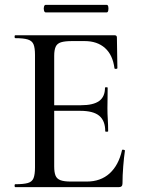

<svg xmlns="http://www.w3.org/2000/svg" viewBox="-20 -770 582 790"><path d="M469 0H43Q40 0 40 -6Q40 -12 43 -12Q77 -12 94.5 -17Q112 -22 118 -37Q124 -52 124 -81V-544Q124 -573 118 -587.5Q112 -602 94.5 -607.5Q77 -613 43 -613Q40 -613 40 -619Q40 -625 43 -625H451Q461 -625 461 -616L463 -490Q463 -487 457.5 -486.5Q452 -486 451 -489Q444 -544 412 -572.5Q380 -601 328 -601H277Q247 -601 231 -596Q215 -591 209 -577.5Q203 -564 203 -540V-85Q203 -61 208.5 -47.5Q214 -34 229 -28.5Q244 -23 271 -23H337Q394 -23 431 -56.5Q468 -90 482 -152Q482 -155 488 -154Q494 -153 494 -150Q490 -123 487 -85Q484 -47 484 -15Q484 0 469 0ZM413 -230Q413 -273 388.5 -293.5Q364 -314 310 -314H165V-337H313Q364 -337 388 -354.5Q412 -372 412 -409Q412 -411 417.5 -411Q423 -411 423 -409Q423 -378 422.5 -361Q422 -344 422 -325Q422 -302 423.5 -279Q425 -256 425 -230Q425 -228 419 -228Q413 -228 413 -230ZM168 -719Q163 -719 161 -727Q159 -735 161 -742.5Q163 -750 168 -750H419Q424 -750 425.5 -742.5Q427 -735 425.5 -727Q424 -719 419 -719Z"/></svg>

Font: Cormorant Garamond Light Medium
Style: Regular
Weight: 500
Version: Version 4.001